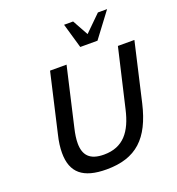

<svg xmlns="http://www.w3.org/2000/svg" viewBox="-170 -1109 1157 1258"><g transform="rotate(-20 409.0 -480.0)"><path d="M719 -973H655L543 -863L482 -973H419L469 -800H589ZM119 -188C119 -50 195 13 358 13C564 13 671 -87 724 -314L818 -722H703L608 -314C575 -170 510 -84 375 -84C277 -84 237 -129 237 -212C237 -242 242 -276 251 -314L345 -722H230L136 -314C124 -266 119 -224 119 -188Z"/></g></svg>

Font: Perun Medium Italic
Style: Regular
Weight: 500
Italic angle: -12°
Foundry: Copyright (c) Stefan Peev, Context Ltd, 2016
Version: Version 1.026